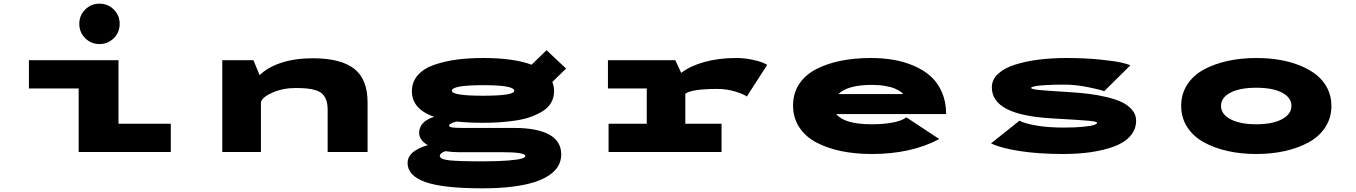

<svg xmlns="http://www.w3.org/2000/svg" viewBox="-20 -828 7390 1046"><path d="M600 -620Q568 -588 522 -588Q476 -588 444 -620Q412 -652 412 -698Q412 -744 444 -776Q476 -808 522 -808Q568 -808 600 -776Q632 -744 632 -698Q632 -652 600 -620ZM625.5 -154H910.5V0H408.5V-346H137.5V-500H625.5Z M1191 0V-500H1360.5L1394.5 -418.5Q1439.5 -462.5 1513.8 -486.5Q1588 -510.5 1683.5 -510.5Q1836.5 -510.5 1909.5 -453.5Q1982.5 -396.5 1982.5 -271V0H1765V-230Q1765 -260 1757.8 -281Q1750.5 -302 1737.5 -315.2Q1724.5 -328.5 1702 -335.8Q1679.5 -343 1653.5 -345.8Q1627.5 -348.5 1590 -348.5Q1522 -348.5 1465 -323.8Q1408 -299 1401.5 -271V0Z M2612 -159Q2531.5 -159 2467 -166Q2426.5 -155 2426.5 -144Q2426.5 -136.5 2442.5 -133.8Q2458.5 -131 2502.5 -131H2781.5Q2905 -131 2971.2 -95.2Q3037.5 -59.5 3037.5 13.5Q3037.5 46 3022.5 73.8Q3007.5 101.5 2974.5 124.8Q2941.5 148 2892 164Q2842.5 180 2770.8 189Q2699 198 2609 198Q2394.5 198 2297.5 163.8Q2200.5 129.5 2200.5 59.5Q2200.5 39.5 2211 22.8Q2221.5 6 2239 -5.5Q2256.5 -17 2274 -24.5Q2291.5 -32 2310.5 -37Q2263.5 -65 2263.5 -103.5Q2263.5 -166 2345 -191.5Q2224 -234 2224 -331Q2224 -381.5 2255.8 -418Q2287.5 -454.5 2343.8 -474.2Q2400 -494 2466 -503Q2532 -512 2612 -512Q2777.5 -512 2876 -475.5L2957.5 -554.5L3064 -454.5L2989 -381.5Q2998.5 -357.5 2998.5 -331Q2998.5 -297 2983 -269.5Q2967.5 -242 2938.8 -223.8Q2910 -205.5 2874.2 -192.2Q2838.5 -179 2793.2 -172Q2748 -165 2704.5 -162Q2661 -159 2612 -159ZM2612 -306.5Q2781.5 -306.5 2781.5 -333.5Q2781.5 -364 2612 -364Q2442 -364 2442 -333.5Q2442 -306.5 2612 -306.5ZM2376 20.5Q2376 39.5 2425.8 45.2Q2475.5 51 2610.5 51Q2694.5 51 2748.8 46.5Q2803 42 2822.5 35.8Q2842 29.5 2842 22Q2842 1 2713 1H2474Q2441.5 1 2407.5 -4.5Q2393.5 -0.5 2384.8 6.5Q2376 13.5 2376 20.5Z M3713.5 -154H3911V0H3295.5V-154H3503.5V-346H3292V-500H3659L3691 -431Q3740.5 -469 3818.2 -490.5Q3896 -512 3990 -512Q4034.5 -512 4075 -503.5Q4115.5 -495 4133.8 -487.5Q4152 -480 4159.5 -474.5L4048.5 -302Q4034.5 -314 3987.5 -328.8Q3940.5 -343.5 3888.5 -343.5Q3749 -343.5 3713.5 -317.5Z M5097 -70.5Q4944.5 11 4729 11Q4638 11 4561.8 -5Q4485.5 -21 4426.2 -52.5Q4367 -84 4333.8 -135.5Q4300.5 -187 4300.5 -253.5Q4300.5 -319.5 4333.8 -370Q4367 -420.5 4426 -451Q4485 -481.5 4560.2 -496.8Q4635.5 -512 4724.5 -512Q4790 -512 4848.2 -502Q4906.5 -492 4959.8 -469Q5013 -446 5051.2 -411.5Q5089.5 -377 5112 -324.5Q5134.5 -272 5134.5 -206.5H4536Q4581 -151 4729 -151Q4795.5 -151 4845.5 -160.8Q4895.5 -170.5 4917.5 -189ZM4731 -365.5Q4598 -365.5 4547.5 -315.5H4900Q4898 -320.5 4887 -328.2Q4876 -336 4856.8 -344.8Q4837.5 -353.5 4804 -359.5Q4770.5 -365.5 4731 -365.5Z M5771 11Q5639.5 11 5535.8 -5Q5432 -21 5379 -47L5534 -170.5Q5562 -155 5626.5 -144Q5691 -133 5775 -133Q5839.5 -133 5882.8 -137.5Q5926 -142 5941.5 -147.8Q5957 -153.5 5957 -159Q5957 -165.5 5914.5 -169.8Q5872 -174 5712.5 -183Q5545 -192.5 5464.2 -234.5Q5383.5 -276.5 5383.5 -352.5Q5383.5 -394 5417.2 -425.5Q5451 -457 5509 -475.5Q5567 -494 5638 -503Q5709 -512 5790 -512Q5889 -512 5970.2 -503.8Q6051.5 -495.5 6087 -487.5Q6122.5 -479.5 6138 -472L5995.5 -331Q5978 -339 5908.5 -353Q5839 -367 5777.5 -367Q5716 -367 5673.8 -364.2Q5631.5 -361.5 5614.5 -357.5Q5597.5 -353.5 5597.5 -349Q5597.5 -342.5 5636.8 -338.2Q5676 -334 5801 -326.5Q5859.5 -323 5907.5 -317.2Q5955.5 -311.5 6006 -299.8Q6056.5 -288 6091 -271.8Q6125.5 -255.5 6147.5 -229.5Q6169.5 -203.5 6169.5 -170.5Q6169.5 -123 6137.8 -87Q6106 -51 6050 -30.2Q5994 -9.5 5924 0.8Q5854 11 5771 11Z M6824.5 11Q6741 11 6668.2 -5.2Q6595.5 -21.5 6538.2 -53Q6481 -84.5 6448 -135.5Q6415 -186.5 6415 -251Q6415 -316 6448 -367Q6481 -418 6538.2 -449Q6595.5 -480 6668 -496Q6740.5 -512 6824.5 -512Q6890.5 -512 6950.2 -502Q7010 -492 7062 -471Q7114 -450 7152 -419.8Q7190 -389.5 7211.8 -346.2Q7233.5 -303 7233.5 -251Q7233.5 -186.5 7200.5 -135.5Q7167.5 -84.5 7110.2 -53Q7053 -21.5 6980.2 -5.2Q6907.5 11 6824.5 11ZM6824.5 -151Q6913.5 -151 6964.5 -178.8Q7015.5 -206.5 7015.5 -251Q7015.5 -296.5 6964.8 -323.2Q6914 -350 6824.5 -350Q6734.5 -350 6683.2 -323.2Q6632 -296.5 6632 -251Q6632 -206 6683.5 -178.5Q6735 -151 6824.5 -151Z"/></svg>

Font: League Mono Extended ExtraBold
Style: Regular
Weight: 800
Width: 9
Designer: Tyler Finck
Foundry: The League of Moveable Type / Tyler Finck
Version: Version 2.210